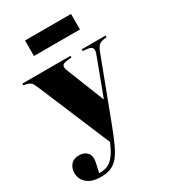

<svg xmlns="http://www.w3.org/2000/svg" viewBox="-239 -858 1063 1200"><g transform="rotate(-30 292.5 -258.0)"><path d="M127 230Q63 230 28.5 201Q-6 172 -6 125Q-6 92 14 68Q34 44 72 44Q106 44 126 61.5Q146 79 146 107Q146 121 141.5 143Q137 165 128 204Q153 205 177 198.5Q201 192 224.5 169Q248 146 271 98L284 69L68 -445Q55 -477 46 -487.5Q37 -498 15 -504L-8 -509V-521H339V-509L303 -505Q280 -503 272 -491.5Q264 -480 277 -448L382 -184H385L483 -446Q495 -478 486.5 -490Q478 -502 455 -505L420 -509V-521H593V-509L569 -506Q547 -502 535 -491Q523 -480 511 -449L345 -11Q319 58 297 104.5Q275 151 252 178.5Q229 206 199 218Q169 230 127 230ZM141 -634V-746H473V-634Z"/></g></svg>

Font: Literata 72pt ExtraBold
Style: Regular
Weight: 800
Designer: Latin by Veronika Burian and Jose Scaglione. Greek by Irene Vlachou. Cyrillic by Vera Evstafieva.
Foundry: TypeTogether
Version: Version 3.002